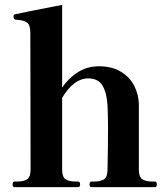

<svg xmlns="http://www.w3.org/2000/svg" viewBox="-20 -771 694 791"><path d="M619 -23Q626 -23 626 -11Q626 0 619 0H357Q349 0 349 -11Q349 -23 357 -23H367Q395 -23 409 -32.5Q423 -42 423 -73Q425 -170 425 -243Q425 -296 423 -336Q420 -388 402.5 -418Q385 -448 343 -448Q284 -448 236 -368V-73Q236 -42 250 -32.5Q264 -23 292 -23H302Q310 -23 310 -11Q310 0 302 0H39Q32 0 32 -11Q32 -23 39 -23H50Q78 -23 92 -32.5Q106 -42 106 -73L105 -635Q105 -667 92 -677.5Q79 -688 45 -690Q38 -690 36 -699V-705Q36 -711 42 -712Q51 -715 236 -751V-410Q263 -450 301.5 -474Q340 -498 387 -498Q441 -498 478 -475.5Q515 -453 533 -417.5Q551 -382 552 -343V-248V-73Q552 -42 566.5 -32.5Q581 -23 608 -23Z"/></svg>

Font: Shippori Mincho ExtraBold
Style: Regular
Weight: 800
Designer: FONTDASU
Foundry: FONTDASU / Google Inc. / but / Adobe
Version: Version 3.110; ttfautohint (v1.8.3)